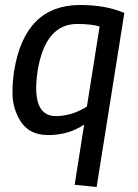

<svg xmlns="http://www.w3.org/2000/svg" viewBox="-20 -528 554 769"><path d="M289 -432Q162 -432 131 -246Q125 -206 125 -175Q125 -63 204 -63Q267 -63 328 -101L379 -422Q346 -432 289 -432ZM317 -29Q255 13 172 13Q89 13 54 -57Q30 -103 30 -154Q30 -205 37 -246Q80 -508 301 -508Q405 -508 478 -476L367 221L279 212Z"/></svg>

Font: Rambla
Style: Italic
Weight: 400
Italic angle: -12°
Designer: Martin Sommaruga
Foundry: Martin Sommaruga
Version: Version 1.001